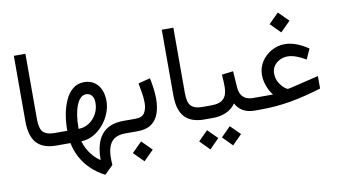

<svg xmlns="http://www.w3.org/2000/svg" viewBox="-88 -879 2376 1348"><g transform="rotate(-10 1100.5 -205.0)"><path d="M74.7 -672.4V-206.1Q74.7 -99.1 120.4 -49.6Q166 0 259.3 0H271.5V-88.9H259.3Q208 -88.9 182.6 -112.8Q157.2 -136.7 157.2 -205.6V-672.4Z M252 0H359.9Q370.6 55.2 397.2 104.5Q423.8 153.8 465.6 193.8Q507.3 233.9 562.5 261.7L623 202.6Q622.1 190.9 621.6 179Q621.1 167 621.1 156.2Q621.1 113.8 629.4 84Q637.7 54.2 654.1 35.6Q670.4 17.1 695.1 8.5Q719.7 0 752.4 0H769.5V-88.9H753.4Q701.7 -88.9 662.8 -73.5Q624 -58.1 598.6 -27.8Q573.2 2.4 560.5 48.1Q547.9 93.8 547.9 154.3Q519.5 135.7 497.1 110.1Q474.6 84.5 459.5 56.2Q444.3 27.8 437.5 0.5Q481.4 0.5 521.5 -21Q561.5 -42.5 592.8 -78.6Q624 -114.7 642.1 -158.7Q660.2 -202.6 660.2 -248Q660.2 -294.9 644.3 -330.1Q628.4 -365.2 598.9 -385Q569.3 -404.8 527.8 -404.8Q480 -404.8 446.5 -377Q413.1 -349.1 392.6 -303.5Q372.1 -257.8 362.5 -203.9Q353 -149.9 353 -97.7V-88.9H252ZM526.9 -318.8Q551.3 -318.8 566.7 -300.8Q582 -282.7 582 -248Q582 -205.1 562 -168.7Q542 -132.3 508.3 -110.4Q474.6 -88.4 433.6 -88.4V-98.1Q433.6 -144.5 439.9 -184.8Q446.3 -225.1 458.3 -255.1Q470.2 -285.2 487.5 -302Q504.9 -318.8 526.9 -318.8Z M749.5 -88.9V0H772.9V-88.9ZM850.1 74.7 779.3 145.5 850.1 216.3 920.9 145.5ZM839.4 0Q900.9 0 937.5 -26.1Q974.1 -52.2 990.2 -98.1Q1006.3 -144 1006.3 -202.6Q1006.3 -236.8 1001.5 -274.4Q996.6 -312 988.3 -351.1L903.3 -329.6Q910.2 -293 916 -256.8Q921.9 -220.7 921.9 -189Q921.9 -145.5 904.5 -117.2Q887.2 -88.9 838.4 -88.9H759.8V0Z M1129.4 -672.4V-206.1Q1129.4 -99.1 1175 -49.6Q1220.7 0 1314 0H1326.2V-88.9H1314Q1262.7 -88.9 1237.3 -112.8Q1211.9 -136.7 1211.9 -205.6V-672.4Z M1305.7 -88.9V0H1344.7V-88.9ZM1481.9 77.6 1414.1 145.5 1481.9 214.4 1550.3 145.5ZM1319.8 77.6 1252 145.5 1319.8 214.4 1388.2 145.5ZM1490.2 -288.6Q1492.2 -267.6 1493.4 -246.6Q1494.6 -225.6 1494.6 -202.1Q1494.6 -144.5 1468 -116.7Q1441.4 -88.9 1379.4 -88.9H1332.5V0H1379.4Q1426.3 0 1469.2 -18.1Q1512.2 -36.1 1538.6 -74.7Q1551.8 -50.8 1570.3 -34.2Q1588.9 -17.6 1615.2 -8.8Q1641.6 0 1677.7 0H1689V-88.9H1678.7Q1647.5 -88.9 1626.2 -99.6Q1605 -110.4 1593.3 -131.6Q1581.5 -152.8 1579.6 -184.1L1571.8 -298.3Z M1952.6 -649.9 1881.8 -579.1 1952.6 -508.3 2023.4 -579.1ZM1819.3 -88.9H1669.4V0H1722.7Q1773.4 0 1824.2 -4.4Q1875 -8.8 1927.5 -17.8Q1980 -26.9 2035.9 -40.5Q2091.8 -54.2 2152.3 -72.8V-161.6L1945.8 -112.3Q1940.9 -110.8 1936.5 -110.4Q1932.1 -109.9 1928.7 -109.9Q1922.4 -109.9 1903.8 -125.2Q1885.3 -140.6 1868.9 -168.5Q1852.5 -196.3 1852.5 -232.4Q1852.5 -263.7 1868.7 -286.4Q1884.8 -309.1 1910.9 -321.8Q1937 -334.5 1966.8 -334.5Q1993.7 -334.5 2025.9 -323Q2058.1 -311.5 2095.2 -289.6L2127.9 -362.3Q2083.5 -392.6 2041.7 -407.7Q2000 -422.9 1961.4 -422.9Q1910.2 -422.9 1865.7 -397.9Q1821.3 -373 1793.9 -330.6Q1766.6 -288.1 1766.6 -235.8Q1766.6 -209.5 1773.7 -182.4Q1780.8 -155.3 1792.7 -131.3Q1804.7 -107.4 1819.3 -88.9Z"/></g></svg>

Font: Vazirmatn
Style: Regular
Weight: 400
Designer: Saber Rastikerdar
Foundry: Saber Rastikerdar
Version: Version 33.003;September 2, 2022;FontCreator 14.0.0.2862 64-